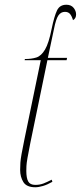

<svg xmlns="http://www.w3.org/2000/svg" viewBox="-20 -780 341 810"><path d="M129 10Q92 10 78.5 -12Q65 -34 65 -63Q65 -79 66 -93.5Q67 -108 71 -130.5Q75 -153 83 -192L152 -526H84L85 -531Q113 -531 133.5 -537.5Q154 -544 170 -571Q186 -598 198 -659Q209 -712 220.5 -736Q232 -760 260 -760Q280 -760 290.5 -747Q301 -734 301 -719Q301 -702 288 -695Q283 -712 275.5 -721Q268 -730 254 -730Q237 -730 226.5 -715Q216 -700 208 -659L182 -536H263L261 -526H180L108 -177Q100 -137 96 -114Q92 -91 91.5 -79Q91 -67 91 -59Q91 -29 99 -14.5Q107 0 129 0Q148 0 163.5 -6Q179 -12 198 -22L201 -13Q180 -1 161.5 4.5Q143 10 129 10Z"/></svg>

Font: Noto Serif Display ExtraCondensed Thin
Style: Italic
Weight: 100
Width: 2
Italic angle: -12°
Designer: Monotype Design Team
Foundry: Monotype Imaging Inc.
Version: Version 2.009